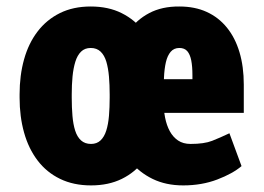

<svg xmlns="http://www.w3.org/2000/svg" viewBox="-20 -558 810 588"><path d="M541 9.8Q488.3 9.8 447.5 -10Q406.7 -29.8 378.4 -64.7Q350.1 -99.6 335.4 -146.2Q320.8 -192.9 320.8 -246.6V-265.1Q320.8 -323.2 333.5 -372.8Q346.2 -422.4 371.8 -459.7Q397.5 -497.1 436.8 -517.8Q476.1 -538.6 529.3 -538.1Q576.7 -538.1 613 -521.5Q649.4 -504.9 674.8 -473.6Q700.2 -442.4 713.4 -398.2Q726.6 -354 726.6 -298.8V-212.4H380.4V-315.4H569.3V-328.1Q569.3 -354.5 565.7 -373Q562 -391.6 553.5 -401.4Q544.9 -411.1 529.3 -411.1Q512.7 -411.1 502.7 -399.4Q492.7 -387.7 488 -367.4Q483.4 -347.2 482.2 -320.8Q481 -294.4 481 -265.1V-246.6Q481 -221.2 485.6 -197.8Q490.2 -174.3 500 -156.2Q509.8 -138.2 525.4 -127.7Q541 -117.2 563.5 -117.2Q605.5 -117.2 629.6 -126.7Q653.8 -136.2 682.6 -149.9L719.7 -49.3Q692.9 -26.4 645.5 -8.3Q598.1 9.8 541 9.8ZM40 -258.8V-269Q40 -327.1 53.7 -376.2Q67.4 -425.3 95 -461.4Q122.6 -497.6 163.3 -517.8Q204.1 -538.1 257.8 -538.1Q312 -538.1 352.5 -517.8Q393.1 -497.6 420.9 -461.4Q448.7 -425.3 462.6 -376.2Q476.6 -327.1 476.6 -269V-258.8Q476.6 -201.2 462.6 -152.1Q448.7 -103 421.4 -66.7Q394 -30.3 353.3 -10.3Q312.5 9.8 258.8 9.8Q205.1 9.8 163.8 -10.3Q122.6 -30.3 95 -66.7Q67.4 -103 53.7 -152.1Q40 -201.2 40 -258.8ZM199.7 -269V-258.8Q199.7 -229 201.9 -203.1Q204.1 -177.2 210.2 -158Q216.3 -138.7 228.3 -127.9Q240.2 -117.2 258.8 -117.2Q276.4 -117.2 287.8 -127.9Q299.3 -138.7 305.4 -158Q311.5 -177.2 313.7 -203.1Q315.9 -229 315.9 -258.8V-269Q315.9 -297.9 313.7 -323.5Q311.5 -349.1 305.7 -368.9Q299.8 -388.7 288.1 -399.9Q276.4 -411.1 257.8 -411.1Q239.7 -411.1 228.3 -399.9Q216.8 -388.7 210.7 -368.9Q204.6 -349.1 202.1 -323.5Q199.7 -297.9 199.7 -269Z"/></svg>

Font: Roboto Condensed Black
Style: Regular
Weight: 900
Designer: Christian Robertson
Foundry: Google
Version: Version 3.008; 2023